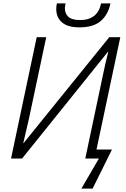

<svg xmlns="http://www.w3.org/2000/svg" viewBox="-20 -933 741 1130"><path d="M448 -772Q379 -772 345 -801Q311 -830 311 -881Q311 -889 312 -898Q313 -907 315 -913H366Q364 -905 363 -898Q362 -891 362 -885Q362 -852 383 -833.5Q404 -815 451 -815Q555 -815 575 -913H630Q616 -846 572.5 -809Q529 -772 448 -772ZM459 177 562 0H482L584 -483Q592 -521 600.5 -559Q609 -597 617 -627L615 -628L110 0H45L196 -714H252L149 -228Q141 -193 132 -155.5Q123 -118 117 -91H119L623 -714H688L548 -53H639L525 177Z"/></svg>

Font: Noto Sans Light
Style: Italic
Weight: 300
Italic angle: -12°
Designer: Monotype Design Team
Foundry: Monotype Imaging Inc.
Version: Version 2.013; ttfautohint (v1.8.4.7-5d5b)